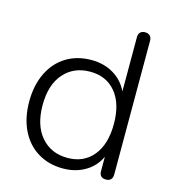

<svg xmlns="http://www.w3.org/2000/svg" viewBox="-103 -763 781 859"><g transform="rotate(15 287.5 -334.0)"><path d="M43 -243Q43 -319 71 -376Q99 -433 149 -463.5Q199 -494 265 -494Q323 -494 367.5 -467.5Q412 -441 434 -394V-645Q434 -660 442 -668Q450 -676 464 -676Q478 -676 486.5 -668Q495 -660 495 -645V-25Q495 -10 487 -2Q479 6 465 6Q434 6 434 -25V-91Q412 -44 367.5 -18Q323 8 265 8Q200 8 149.5 -22.5Q99 -53 71 -110Q43 -167 43 -243ZM435 -243Q435 -337 391.5 -389.5Q348 -442 273 -442Q197 -442 151 -389.5Q105 -337 105 -243Q105 -149 151 -96Q197 -43 273 -43Q348 -43 391.5 -96Q435 -149 435 -243Z"/></g></svg>

Font: SN Pro Light
Style: Regular
Weight: 300
Designer: Tobias Whetton
Foundry: Supernotes
Version: Version 1.002